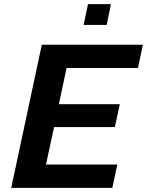

<svg xmlns="http://www.w3.org/2000/svg" viewBox="-20 -903 707 923"><path d="M34 0 181 -688H667L643 -576H300L263 -402H556L532 -292H240L201 -112H544L520 0ZM382 -783 403 -883H513L493 -783Z"/></svg>

Font: Saira SemiBold
Style: Italic
Weight: 600
Italic angle: -12°
Designer: Hector Gatti with collaboration of the Omnibus-Type team
Foundry: Omnibus-Type
Version: Version 1.100; ttfautohint (v1.8.3)